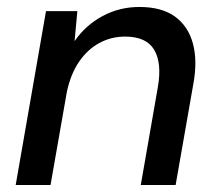

<svg xmlns="http://www.w3.org/2000/svg" viewBox="-20 -531 627 551"><path d="M25 0 112 -499H202L194 -413Q226 -459 274.5 -485Q323 -511 380 -511Q444 -511 482 -483.5Q520 -456 533.5 -406.5Q547 -357 535 -291L484 0H384L433 -281Q445 -350 422.5 -388Q400 -426 339 -426Q299 -426 265 -407.5Q231 -389 207 -354Q183 -319 172 -268L125 0Z"/></svg>

Font: DM Sans 20pt Medium
Style: Italic
Weight: 500
Italic angle: -10°
Version: Version 4.004;gftools[0.9.30]